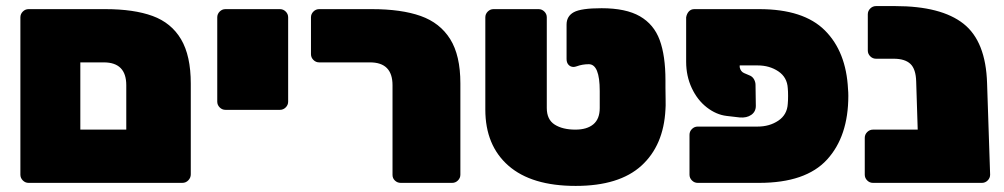

<svg xmlns="http://www.w3.org/2000/svg" viewBox="-20 -601 3299 631"><path d="M47 -27V-544Q47 -555 55 -563Q63 -571 74 -571H326Q420 -571 481.5 -548.5Q543 -526 575 -472Q607 -418 607 -326V-28Q607 -17 599 -8.5Q591 0 579 0H74Q63 0 55 -8Q47 -16 47 -27ZM395 -175V-321Q395 -396 321 -396H244V-175Z M694 -267V-544Q694 -555 702 -563Q710 -571 721 -571H900Q911 -571 919 -563Q927 -555 927 -544V-267Q927 -256 919 -248Q911 -240 900 -240H721Q710 -240 702 -248Q694 -256 694 -267Z M1270 -26V-321Q1270 -396 1196 -396H1029Q1018 -396 1010 -404Q1002 -412 1002 -423V-544Q1002 -555 1010 -563Q1018 -571 1029 -571H1202Q1299 -571 1362.5 -548.5Q1426 -526 1459.5 -472.5Q1493 -419 1493 -327V-27Q1493 -16 1485 -8Q1477 0 1466 0H1297Q1286 0 1278 -7.5Q1270 -15 1270 -26Z M1575 -241V-544Q1575 -555 1583 -563Q1591 -571 1602 -571H1750Q1761 -571 1769 -563Q1777 -555 1777 -544V-246Q1777 -208 1803 -191.5Q1829 -175 1871 -175Q1909 -175 1930 -192.5Q1951 -210 1951 -246V-302Q1951 -390 1915 -390Q1894 -390 1875 -383Q1869 -381 1865 -381Q1855 -381 1848.5 -388Q1842 -395 1842 -407V-520Q1842 -548 1866 -561Q1890 -574 1957 -574Q2037 -574 2083 -547.5Q2129 -521 2148 -469.5Q2167 -418 2167 -337V-313Q2167 -300 2167.5 -275Q2168 -250 2167 -241Q2161 -123 2088 -56.5Q2015 10 1872 10Q1727 10 1651 -56.5Q1575 -123 1575 -241Z M2411 -380Q2414 -366 2425 -361L2446 -352Q2454 -348 2458.5 -339.5Q2463 -331 2463 -322L2464 -253Q2464 -234 2449 -223.5Q2434 -213 2411 -215L2368 -220Q2334 -224 2303 -248Q2272 -272 2253.5 -311.5Q2235 -351 2235 -398V-544Q2237 -556 2244 -563.5Q2251 -571 2262 -571H2475Q2621 -571 2691 -501Q2761 -431 2767 -308Q2768 -298 2768 -286Q2768 -153 2698 -76.5Q2628 0 2475 0H2273Q2262 0 2254 -8Q2246 -16 2246 -27V-158Q2246 -169 2254 -177Q2262 -185 2273 -185H2470Q2509 -185 2538 -204.5Q2567 -224 2569 -260Q2570 -270 2570 -286Q2570 -301 2569 -311Q2567 -347 2538 -366.5Q2509 -386 2470 -386H2411Z M3234 -27Q3234 -16 3226 -8Q3218 0 3207 0H3028H2849Q2838 0 2830 -8Q2822 -16 2822 -27V-148Q2822 -159 2830 -167Q2838 -175 2849 -175H2996L2991 -333Q2990 -374 2972 -391Q2954 -408 2917 -408H2859Q2848 -408 2840 -416Q2832 -424 2832 -435V-554Q2832 -565 2840 -573Q2848 -581 2859 -581H2922Q3073 -581 3146.5 -523Q3220 -465 3224 -327Z"/></svg>

Font: Rubik
Style: Regular
Weight: 900
Designer: Hubert & Fischer
Foundry: Hubert & Fischer
Version: Version 1.100